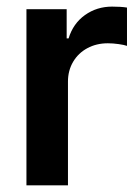

<svg xmlns="http://www.w3.org/2000/svg" viewBox="-20 -558 417 578"><path d="M59.6 -530.3H180.7V-442.4H186.5Q200.2 -487.3 235.8 -512.7Q271.5 -538.1 317.4 -538.1Q344.7 -538.1 362.3 -535.2V-419.9Q354 -422.9 336.9 -425.3Q319.8 -427.7 304.7 -427.7Q270.5 -427.7 243.2 -413.1Q215.8 -398.4 200.2 -372.1Q184.6 -345.7 184.6 -312.5V0H59.6Z"/></svg>

Font: Pretendard GOV SemiBold
Style: Regular
Weight: 600
Designer: Base glyphs from Inter by Rasmus Andersson; Hangeul glyphs from Noto Sans CJK(Source Han Sans) by Jang Soo-young and Kan
Foundry: Kil Hyung-jin
Version: Version 1.309